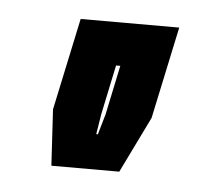

<svg xmlns="http://www.w3.org/2000/svg" viewBox="-31 -747 329 293"><g transform="rotate(5 133.5 -600.5)"><path d="M57 -487 52 -573 82 -714H233L203 -573L161 -487ZM121 -541H123.5L132.5 -572L148.5 -648H142L126 -572Z"/></g></svg>

Font: Tourney Expanded ExtraBold
Style: Italic
Weight: 800
Width: 7
Italic angle: -12°
Designer: Tyler Finck
Foundry: Etcetera Type Co
Version: Version 1.010; ttfautohint (v1.8.3)